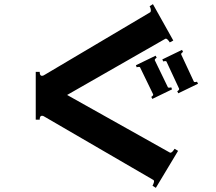

<svg xmlns="http://www.w3.org/2000/svg" viewBox="-20 -814 1040 924"><path d="M919 -419Q924 -419 928 -421L933 -411L838 -365L833 -375Q837 -377 840 -380.5Q843 -384 842 -387L781 -518Q780 -520 775 -520Q770 -520 766 -518L761 -528L856 -574L861 -564Q857 -562 854 -558.5Q851 -555 852 -552L913 -421Q914 -419 919 -419ZM794 -392Q800 -392 804 -394L808 -384L713 -338L708 -348Q712 -350 715 -353.5Q718 -357 717 -360L654 -490Q653 -492 648 -492Q642 -492 638 -490L634 -500L729 -546L734 -536Q730 -534 727 -530.5Q724 -527 725 -524L788 -394Q789 -392 794 -392ZM797 -80 800 -79Q805 -79 810.5 -85Q816 -91 820 -98L837 -88L730 90L714 80Q718 73 720.5 64Q723 55 718 52L195 -252Q188 -257 182 -257Q171 -257 171 -238H152V-468H171Q171 -449 182 -449Q188 -449 195 -454L703 -755Q706 -758 706 -763Q706 -774 700 -784L716 -794L814 -619L797 -610Q793 -617 786.5 -623.5Q780 -630 775 -627L303 -357Z"/></svg>

Font: Aoboshi One
Style: Regular
Weight: 400
Designer: IKIMOJI
Foundry: Natsumi Matsuba
Version: Version 1.000; ttfautohint (v1.8.3)